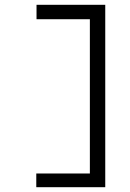

<svg xmlns="http://www.w3.org/2000/svg" viewBox="-20 -690 540 799"><path d="M131 89V32H354V-610H132V-670H418V89Z"/></svg>

Font: Vazir Code FD
Style: Code-FD
Weight: 400
Foundry: DejaVu fonts team - Redesigned by Saber Rastikerdar
Version: Version 1.1.2